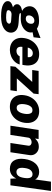

<svg xmlns="http://www.w3.org/2000/svg" viewBox="1234 -2046 954 3520"><g transform="rotate(90 1711.0 -286.0)"><path d="M250.5 171Q103.5 171 33.8 133.2Q-36 95.5 -28 38.5Q-24.5 14.5 -8.8 -1Q7 -16.5 26.8 -25.8Q46.5 -35 63 -39.8Q79.5 -44.5 84.5 -46.5Q79 -50 64 -59.5Q49 -69 37 -87.2Q25 -105.5 29 -134Q32.5 -159.5 61.5 -182Q90.5 -204.5 151 -214.5Q104 -238 82.2 -282.5Q60.5 -327 67 -372.5Q73.5 -418.5 108.2 -452.8Q143 -487 200.5 -506Q258 -525 332.5 -525Q389 -525 421.2 -513Q453.5 -501 477 -485.5Q492 -491.5 513.2 -499.5Q534.5 -507.5 558.2 -516.8Q582 -526 605.8 -535Q629.5 -544 649 -552L634.5 -424.5L543 -407Q548.5 -378 545.5 -355Q539.5 -313 508 -275Q476.5 -237 421.5 -213.2Q366.5 -189.5 289.5 -189.5Q276 -189.5 257.2 -190.5Q238.5 -191.5 230 -192Q209.5 -192.5 199.8 -191.2Q190 -190 190.5 -182.5Q192.5 -170 212.5 -164.8Q232.5 -159.5 264.5 -156.5Q282 -155 309.8 -153.8Q337.5 -152.5 367.5 -150Q470 -143.5 513.5 -98.8Q557 -54 548.5 9.5Q538.5 80 463.8 125.5Q389 171 250.5 171ZM275 79Q333 79 357.2 64.2Q381.5 49.5 385 25Q387 8.5 372 -1.5Q357 -11.5 324 -13.5L220.5 -20.5Q195.5 -21.5 177.5 -14Q159.5 -6.5 149.5 6Q139.5 18.5 137.5 33.5Q134 58.5 167.2 68.8Q200.5 79 275 79ZM292.5 -281.5Q329 -281.5 355.2 -305.2Q381.5 -329 386.5 -367Q391.5 -398 376 -418.5Q360.5 -439 329.5 -439Q293 -439 266 -413Q239 -387 233.5 -348.5Q229.5 -318 245 -299.8Q260.5 -281.5 292.5 -281.5Z M869.5 10Q792 10 738.2 -22.5Q684.5 -55 660.8 -114Q637 -173 649 -252.5Q660 -328 699.2 -390.2Q738.5 -452.5 800.8 -489.8Q863 -527 942.5 -527Q1023.5 -527 1072.5 -492.8Q1121.5 -458.5 1140 -398.8Q1158.5 -339 1147 -262L1140 -219.5H810Q804.5 -184 811.8 -159.8Q819 -135.5 837.8 -123Q856.5 -110.5 884 -110.5Q915 -110.5 941 -123.8Q967 -137 983.5 -170H1133.5Q1117 -113.5 1075.5 -73.2Q1034 -33 979.5 -11.5Q925 10 869.5 10ZM823.5 -317.5H998.5Q1002.5 -343 996 -364.2Q989.5 -385.5 971.8 -398Q954 -410.5 924.5 -410.5Q899 -410.5 877.2 -397.2Q855.5 -384 841.5 -362.8Q827.5 -341.5 823.5 -317.5Z M1163.5 0 1175 -92 1453 -399.5H1234.5L1251 -517H1677.5L1666.5 -425L1388 -117.5H1622.5L1606 0Z M1908.5 10Q1832.5 10 1780.8 -23.2Q1729 -56.5 1707 -116.2Q1685 -176 1696.5 -255.5Q1708.5 -336.5 1749.5 -397.8Q1790.5 -459 1852.5 -493Q1914.5 -527 1989.5 -527Q2067.5 -527 2118.8 -492.8Q2170 -458.5 2191.8 -397.2Q2213.5 -336 2201.5 -255.5Q2189.5 -178 2150 -118.2Q2110.5 -58.5 2049 -24.2Q1987.5 10 1908.5 10ZM1929.5 -115Q1963 -115 1985 -136.8Q2007 -158.5 2019.8 -192.2Q2032.5 -226 2037.5 -261Q2043 -295.5 2040 -328.5Q2037 -361.5 2021.5 -382.8Q2006 -404 1971 -404Q1936.5 -404 1914 -383.2Q1891.5 -362.5 1879.2 -329.8Q1867 -297 1862 -261Q1857 -227 1859.5 -193.2Q1862 -159.5 1877.8 -137.2Q1893.5 -115 1929.5 -115Z M2255.5 0 2333.5 -517H2499.5L2490.5 -452.5Q2508.5 -470.5 2528.2 -485.8Q2548 -501 2575.2 -510.8Q2602.5 -520.5 2642.5 -520.5Q2688 -520.5 2725.2 -498.5Q2762.5 -476.5 2782.2 -437.2Q2802 -398 2794 -347L2742 0H2572.5L2621.5 -325Q2626.5 -355 2607 -371.8Q2587.5 -388.5 2560.5 -388.5Q2542 -388.5 2523 -381.5Q2504 -374.5 2490.5 -361.2Q2477 -348 2474.5 -329L2424.5 0Z M3047 10Q2942.5 10 2895.8 -63Q2849 -136 2866.5 -261.5Q2883 -384 2945.5 -455.5Q3008 -527 3104 -527Q3127 -527 3148.2 -522Q3169.5 -517 3187.5 -507.8Q3205.5 -498.5 3219.2 -484.8Q3233 -471 3241 -452.5L3281.5 -743H3451.5L3348.5 0H3227L3222 -106Q3211 -82 3195 -60.8Q3179 -39.5 3157.5 -23.8Q3136 -8 3108.8 1Q3081.5 10 3047 10ZM3102.5 -110.5Q3146 -110.5 3174.5 -144.5Q3203 -178.5 3214.5 -262.5Q3221.5 -312 3215 -343.8Q3208.5 -375.5 3190.8 -390.5Q3173 -405.5 3144 -405.5Q3105 -405.5 3073.5 -373.2Q3042 -341 3031.5 -262.5Q3020 -181.5 3041 -146Q3062 -110.5 3102.5 -110.5Z"/></g></svg>

Font: Public Sans Thin ExtraBold
Style: Italic
Weight: 800
Italic angle: -8°
Version: Version 2.001